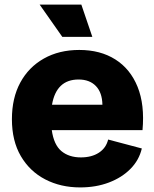

<svg xmlns="http://www.w3.org/2000/svg" viewBox="-20 -808 674 838"><path d="M330 10Q245 10 177.5 -25Q110 -60 71 -126.5Q32 -193 32 -288Q32 -380 68.5 -447.5Q105 -515 171.5 -552.5Q238 -590 326 -590Q418 -590 483.5 -548.5Q549 -507 580.5 -429Q612 -351 602 -240H206Q215 -176 248 -148.5Q281 -121 333 -121Q380 -121 411.5 -141.5Q443 -162 452 -199L599 -160Q587 -109 549.5 -71Q512 -33 455.5 -11.5Q399 10 330 10ZM323 -461Q226 -461 207 -351H427Q426 -404 398.5 -432.5Q371 -461 323 -461ZM252 -647 153 -788H335L383 -647Z"/></svg>

Font: BDO Grotesk ExtraBold
Style: Regular
Weight: 800
Designer: Deni Anggara
Foundry: Lokal Container
Version: Version 2.000